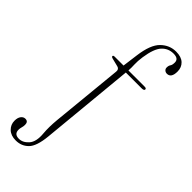

<svg xmlns="http://www.w3.org/2000/svg" viewBox="-379 -758 1040 1040"><g transform="rotate(45 141.0 -237.5)"><path d="M113 100Q105 181.5 75.8 210.8Q46.5 240 3.5 240Q-34.5 240 -55.8 219.2Q-77 198.5 -77 169Q-77 145.5 -67 132.5Q-57 119.5 -42.5 119.5Q-20.5 119.5 -20.5 144Q-20.5 156.5 -23.8 166.8Q-27 177 -27 188.5Q-27 221.5 9 221.5Q39 221.5 63.5 193.8Q88 166 82.5 107Q78.5 61.5 84 3.5L124.5 -408.5Q126.5 -428.5 109 -433L63 -444.5Q50.5 -447.5 50.5 -453.5Q50.5 -460 62 -460H129.5L141.5 -550.5Q153.5 -642 190.8 -678.5Q228 -715 278 -715Q318 -715 338.8 -695.2Q359.5 -675.5 359.5 -644Q359.5 -594.5 327 -594.5Q316.5 -594.5 309.2 -601Q302 -607.5 302 -617.5Q302 -632 308.2 -640.5Q314.5 -649 314.5 -668Q314.5 -697.5 275.5 -697.5Q235.5 -697.5 208.8 -668.8Q182 -640 171 -565Q166 -530.5 167.2 -506Q168.5 -481.5 167 -460H292Q304.5 -460 304.5 -451.5Q304.5 -442 285 -442H165Z"/></g></svg>

Font: Fraunces 9pt Thin
Style: Regular
Weight: 100
Version: Version 1.000;[b76b70a41]